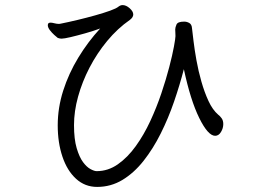

<svg xmlns="http://www.w3.org/2000/svg" viewBox="-20 -728 1040 755"><path d="M703 -456Q687 -394 664.5 -328.5Q642 -263 612 -203Q582 -143 544.5 -95.5Q507 -48 461.5 -20.5Q416 7 362 7Q314 7 279 -25Q244 -57 225.5 -112Q207 -167 207 -235Q207 -304 228.5 -371.5Q250 -439 288 -501.5Q326 -564 374 -616Q347 -606 315 -597Q283 -588 257.5 -582Q232 -576 222 -576Q215 -576 207 -579Q203 -582 193.5 -590.5Q184 -599 176 -609.5Q168 -620 168 -629Q168 -634 171 -637Q175 -639 178 -639Q185 -639 194 -636.5Q203 -634 212 -634Q214 -634 216 -634.5Q218 -635 219 -635Q249 -641 284.5 -649.5Q320 -658 354 -667.5Q388 -677 413 -686Q438 -695 446 -702Q454 -708 462 -708Q476 -708 490 -695.5Q504 -683 504 -671Q504 -660 491 -650Q442 -616 401.5 -567Q361 -518 332 -462Q303 -406 287 -348Q271 -290 271 -236Q271 -181 281.5 -145.5Q292 -110 306.5 -90.5Q321 -71 336 -63Q351 -55 360 -55Q405 -55 443.5 -82Q482 -109 514 -153.5Q546 -198 571 -252Q596 -306 614.5 -361Q633 -416 645.5 -464Q658 -512 664 -545Q670 -578 670 -586Q670 -594 669.5 -600.5Q669 -607 669 -612Q669 -620 674 -631.5Q679 -643 704 -643Q715 -643 724.5 -637.5Q734 -632 735 -617Q737 -600 741 -566.5Q745 -533 752.5 -491Q760 -449 772 -407Q784 -365 800 -330.5Q816 -296 838 -277Q845 -272 851.5 -263Q858 -254 858 -240Q858 -224 849 -209Q840 -194 826 -194Q798 -194 763.5 -264Q729 -334 703 -456Z"/></svg>

Font: QiushuiShotai
Style: Regular
Weight: 600
Designer: Fontworks Inc.
Foundry: Fontworks Inc.
Version: Version 1.250